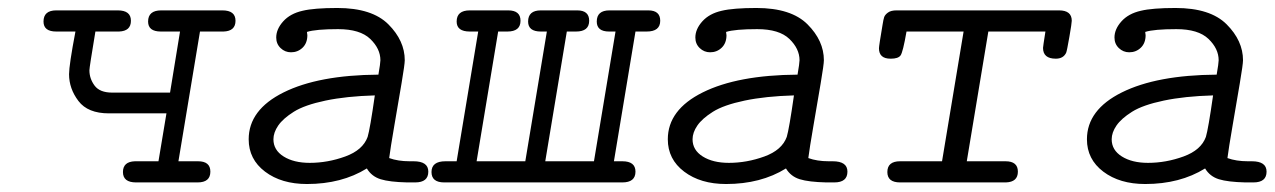

<svg xmlns="http://www.w3.org/2000/svg" viewBox="-20 -457 3193 481"><path d="M89 -403Q89 -431 121 -431H275Q308 -431 308 -405Q308 -379 278 -378H219Q204 -288 204 -281Q204 -260 217 -242.5Q230 -225 261 -225H406L431 -378Q431 -378 383 -378Q351 -378 351 -403Q351 -431 384 -431H537Q570 -431 570 -405Q570 -379 540 -378H481L427 -53H476Q507 -53 507 -27Q507 0 475 0H321Q288 0 288 -26Q288 -52 318 -53H377L397 -173H253Q200 -173 176.5 -204Q153 -235 153 -271Q153 -294 169 -378H121Q89 -378 89 -403Z M603 -108Q603 -182 690.5 -225.5Q778 -269 928 -270Q933 -299 933 -306Q933 -335 907.5 -359.5Q882 -384 827 -384Q771 -384 749 -377Q749 -375 749.5 -372.5Q750 -370 750 -369Q750 -349 738 -337.5Q726 -326 709 -326Q694 -326 683 -336.5Q672 -347 672 -363Q672 -384 689.5 -403.5Q707 -423 738 -430Q767 -437 825 -437Q912 -437 953 -396Q994 -355 994 -306Q994 -296 986 -248.5Q978 -201 968 -143Q958 -85 955 -61Q977 -53 1006 -53H1016Q1053 -53 1053 -27Q1053 0 1020 0H1000Q956 -1 933.5 -8Q911 -15 899 -35Q836 4 749 4Q685 4 644 -27Q603 -58 603 -108ZM665 -108Q665 -81 690.5 -65Q716 -49 756 -49Q801 -49 845 -65Q889 -81 901 -114Q907 -134 919 -218Q848 -216 795.5 -205Q743 -194 716 -177Q689 -160 677 -142.5Q665 -125 665 -108Z M1061 -26Q1061 -53 1096 -53H1124L1178 -378H1157Q1124 -378 1124 -403Q1124 -431 1157 -431H1253Q1284 -431 1284 -405Q1284 -378 1251 -378H1228L1174 -53H1296L1350 -378H1335Q1303 -378 1303 -403Q1303 -431 1335 -431H1426Q1456 -431 1456 -405Q1456 -378 1423 -378H1400L1346 -53H1468L1522 -378H1506Q1475 -378 1475 -403Q1475 -431 1507 -431H1604Q1634 -431 1634 -405Q1634 -378 1600 -378H1572L1518 -53H1539Q1572 -53 1572 -27Q1572 0 1539 0H1093Q1061 0 1061 -26Z M1653 -108Q1653 -182 1740.5 -225.5Q1828 -269 1978 -270Q1983 -299 1983 -306Q1983 -335 1957.5 -359.5Q1932 -384 1877 -384Q1821 -384 1799 -377Q1799 -375 1799.5 -372.5Q1800 -370 1800 -369Q1800 -349 1788 -337.5Q1776 -326 1759 -326Q1744 -326 1733 -336.5Q1722 -347 1722 -363Q1722 -384 1739.5 -403.5Q1757 -423 1788 -430Q1817 -437 1875 -437Q1962 -437 2003 -396Q2044 -355 2044 -306Q2044 -296 2036 -248.5Q2028 -201 2018 -143Q2008 -85 2005 -61Q2027 -53 2056 -53H2066Q2103 -53 2103 -27Q2103 0 2070 0H2050Q2006 -1 1983.5 -8Q1961 -15 1949 -35Q1886 4 1799 4Q1735 4 1694 -27Q1653 -58 1653 -108ZM1715 -108Q1715 -81 1740.5 -65Q1766 -49 1806 -49Q1851 -49 1895 -65Q1939 -81 1951 -114Q1957 -134 1969 -218Q1898 -216 1845.5 -205Q1793 -194 1766 -177Q1739 -160 1727 -142.5Q1715 -125 1715 -108Z M2182 -336Q2182 -342 2191 -395Q2193 -408 2195 -414Q2197 -420 2204.5 -425.5Q2212 -431 2226 -431H2633Q2665 -431 2665 -405Q2665 -399 2659 -364.5Q2653 -330 2651 -325Q2644 -310 2625 -310Q2593 -310 2593 -337Q2593 -340 2599 -378H2456L2402 -53H2499Q2530 -53 2530 -27Q2530 -1 2500 0H2235Q2203 0 2203 -26Q2203 -53 2235 -53H2340L2394 -378H2251Q2242 -326 2236 -318Q2230 -310 2212 -310H2211Q2182 -310 2182 -336Z M2703 -108Q2703 -182 2790.5 -225.5Q2878 -269 3028 -270Q3033 -299 3033 -306Q3033 -335 3007.5 -359.5Q2982 -384 2927 -384Q2871 -384 2849 -377Q2849 -375 2849.5 -372.5Q2850 -370 2850 -369Q2850 -349 2838 -337.5Q2826 -326 2809 -326Q2794 -326 2783 -336.5Q2772 -347 2772 -363Q2772 -384 2789.5 -403.5Q2807 -423 2838 -430Q2867 -437 2925 -437Q3012 -437 3053 -396Q3094 -355 3094 -306Q3094 -296 3086 -248.5Q3078 -201 3068 -143Q3058 -85 3055 -61Q3077 -53 3106 -53H3116Q3153 -53 3153 -27Q3153 0 3120 0H3100Q3056 -1 3033.5 -8Q3011 -15 2999 -35Q2936 4 2849 4Q2785 4 2744 -27Q2703 -58 2703 -108ZM2765 -108Q2765 -81 2790.5 -65Q2816 -49 2856 -49Q2901 -49 2945 -65Q2989 -81 3001 -114Q3007 -134 3019 -218Q2948 -216 2895.5 -205Q2843 -194 2816 -177Q2789 -160 2777 -142.5Q2765 -125 2765 -108Z"/></svg>

Font: CMU Typewriter Text
Style: LightOblique
Weight: 200
Italic angle: -9.46001°
Version: Version 0.7.0